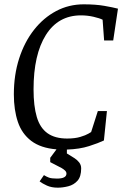

<svg xmlns="http://www.w3.org/2000/svg" viewBox="-20 -680 572 887"><path d="M183 129Q194 136 206 140.5Q218 145 243 145Q287 145 287 122Q287 114 280 107.5Q273 101 264 96L212 69V49L241 10Q168 4 124.5 -29Q81 -62 62.5 -117Q44 -172 44 -244Q44 -334 68.5 -410Q93 -486 137 -542Q181 -598 239.5 -629Q298 -660 367 -660Q422 -660 462 -653Q502 -646 525 -640L503 -493H461L454 -589Q440 -596 412 -602.5Q384 -609 354 -609Q249 -609 192 -518.5Q135 -428 135 -267Q135 -190 150 -139.5Q165 -89 199.5 -64.5Q234 -40 290 -40Q326 -40 351 -47.5Q376 -55 388.5 -62.5Q401 -70 401 -70L432 -167H474L460 -31Q435 -19 391.5 -5Q348 9 289 11V29L323 50Q336 58 345.5 70Q355 82 355 98Q355 136 338 155Q321 174 295.5 180.5Q270 187 247 187Q218 187 197 177.5Q176 168 163 158Z"/></svg>

Font: Faustina VF Beta
Style: Italic
Weight: 400
Italic angle: -8°
Designer: Alfonso Garcia
Foundry: Omnibus-Type
Version: Version 1.006